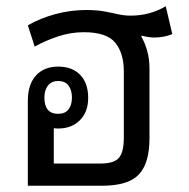

<svg xmlns="http://www.w3.org/2000/svg" viewBox="-20 -594 603 614"><path d="M458 -374V-151Q458 -72 424 -36Q390 0 306 0H69V-271Q69 -324 95 -352.5Q121 -381 166 -381Q211 -381 236.5 -354.5Q262 -328 262 -281Q262 -236 235.5 -209.5Q209 -183 166 -183Q159 -183 152 -184V-71H301Q345 -71 360.5 -89.5Q376 -108 376 -154V-365Q376 -424 348.5 -457.5Q321 -491 248 -491Q206 -491 165.5 -477.5Q125 -464 91 -445L69 -513Q109 -536 157.5 -549Q206 -562 255 -562Q289 -562 313.5 -557.5Q338 -553 357.5 -548.5Q377 -544 398 -544Q459 -544 510 -574L531 -485Q505 -474 472 -474Q457 -474 433 -480L432 -477Q444 -456 451 -430.5Q458 -405 458 -374ZM166 -230Q188 -230 199 -244Q210 -258 210 -282Q210 -306 199 -320.5Q188 -335 166 -335Q145 -335 133.5 -320.5Q122 -306 122 -282Q122 -230 166 -230Z"/></svg>

Font: Noto Sans Thai Looped SemiCond
Style: Regular
Weight: 400
Width: 4
Designer: Sasikarn Vongin, Ben Mitchell
Foundry: The Fontpad Ltd
Version: Version 1.001